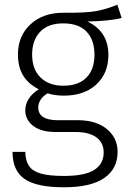

<svg xmlns="http://www.w3.org/2000/svg" viewBox="-20 -588 546 813"><path d="M495 -512Q447 -499 350 -497Q439 -455 439 -355Q439 -278 388 -230.5Q337 -183 250 -183Q211 -183 182 -193Q163 -182 152.5 -166.5Q142 -151 142 -133Q142 -79 225 -79H310Q387 -79 432.5 -41.5Q478 -4 478 55Q478 127 421 166Q364 205 251 205Q134 205 83.5 169.5Q33 134 33 55H87Q88 93 103 115Q118 137 153 147Q188 157 251 157Q339 157 379 131.5Q419 106 419 58Q419 16 388 -6.5Q357 -29 301 -29H216Q154 -29 120.5 -55Q87 -81 87 -121Q87 -147 102 -170Q117 -193 144 -210Q99 -233 77.5 -269Q56 -305 56 -357Q56 -436 109 -485Q162 -534 248 -534Q343 -533 386.5 -541Q430 -549 477 -568ZM116 -357Q116 -295 151.5 -260Q187 -225 248 -225Q312 -225 346 -259.5Q380 -294 380 -356Q380 -419 346.5 -454Q313 -489 248 -489Q183 -489 149.5 -453Q116 -417 116 -357Z"/></svg>

Font: Fira Sans Light
Style: Regular
Weight: 300
Designer: bBox Type GmbH & Carrois Corporate GbR & Edenspiekermann AG
Foundry: bBox Type GmbH & Carrois Corporate GbR & Edenspiekermann AG
Version: Version 4.301